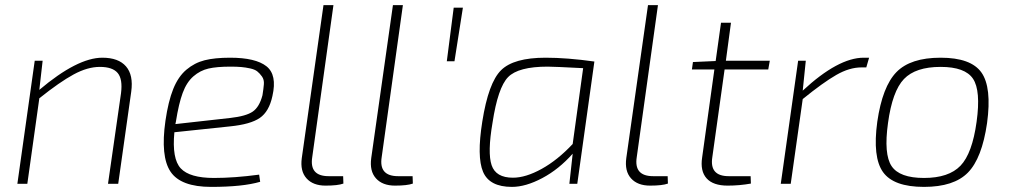

<svg xmlns="http://www.w3.org/2000/svg" viewBox="-20 -720 3958 752"><path d="M147 -482 134 -368Q283 -494 381 -494Q444 -494 473.5 -460Q503 -426 494 -361L443 0H403L454 -355Q461 -410 441 -434Q421 -458 371 -458Q323 -458 268.5 -428.5Q214 -399 134 -335L87 0H48L116 -482Z M995 -36 999 -8Q931 12 807 12Q688 12 648 -47.5Q608 -107 628 -247Q639 -323 658.5 -371.5Q678 -420 710 -447Q742 -474 781.5 -484Q821 -494 881 -494Q981 -494 1023.5 -460.5Q1066 -427 1047 -344Q1034 -283 997.5 -258Q961 -233 881 -225L663 -202Q653 -98 688 -60.5Q723 -23 818 -23Q898 -23 995 -36ZM667 -234 882 -258Q944 -265 970 -283Q996 -301 1008 -347Q1012 -372 1013.5 -390Q1015 -408 1006 -420.5Q997 -433 987.5 -440.5Q978 -448 960 -452Q942 -456 924.5 -457.5Q907 -459 883 -459Q829 -459 796.5 -451.5Q764 -444 737.5 -421Q711 -398 695.5 -356Q680 -314 669 -244Z M1286 -700 1203 -105Q1191 -30 1267 -30H1324L1325 -1Q1303 7 1255 7Q1206 7 1180.5 -21.5Q1155 -50 1162 -101L1247 -700Z M1558 -700 1475 -105Q1463 -30 1539 -30H1596L1597 -1Q1575 7 1527 7Q1478 7 1452.5 -21.5Q1427 -50 1434 -101L1519 -700Z M1760 -480H1730L1757 -690H1793Z M2241 0H2210L2223 -118Q2169 -57 2104 -22.5Q2039 12 1985 12Q1897 12 1872 -47Q1847 -106 1869 -244Q1893 -396 1942.5 -445Q1992 -494 2117 -494Q2201 -494 2308 -479ZM2223 -156 2264 -453Q2150 -459 2125 -459Q2010 -459 1970 -418Q1930 -377 1909 -239Q1889 -122 1905.5 -73Q1922 -24 1989 -24Q2039 -24 2101.5 -58.5Q2164 -93 2223 -156Z M2557 -700 2474 -105Q2462 -30 2538 -30H2595L2596 -1Q2574 7 2526 7Q2477 7 2451.5 -21.5Q2426 -50 2433 -101L2518 -700Z M2818 -448 2770 -105Q2758 -30 2834 -30H2920L2921 -1Q2876 7 2830 7Q2773 7 2747.5 -21.5Q2722 -50 2730 -103L2778 -448H2690L2694 -477L2783 -481L2804 -631H2843L2823 -482H2995L2989 -448Z M3384 -494 3373 -456H3354Q3307 -456 3255.5 -426.5Q3204 -397 3124 -332L3077 0H3038L3106 -482H3136L3124 -365Q3263 -494 3363 -494Z M3664 -494Q3783 -494 3824 -436Q3865 -378 3846 -238Q3826 -100 3771 -44Q3716 12 3599 12Q3480 12 3438.5 -46Q3397 -104 3416 -243Q3436 -381 3491 -437.5Q3546 -494 3664 -494ZM3664 -458Q3566 -458 3520.5 -410.5Q3475 -363 3458 -238Q3441 -116 3472 -69.5Q3503 -23 3599 -23Q3696 -23 3742 -71Q3788 -119 3805 -243Q3822 -365 3791 -411.5Q3760 -458 3664 -458Z"/></svg>

Font: Exo 2.0 Extra Light
Style: Italic
Weight: 250
Italic angle: -8°
Designer: Natanael Gama
Version: Version 1.001;PS 001.001;hotconv 1.0.70;makeotf.lib2.5.58329